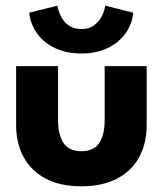

<svg xmlns="http://www.w3.org/2000/svg" viewBox="-20 -643 587 675"><path d="M184.1 -219.9Q184.1 -170.4 202.9 -140.9Q221.7 -111.4 265.9 -111.4Q310.7 -111.4 329.4 -140.9Q348 -170.4 348 -219.9V-410.5H495.7V-203.9Q495.7 -138.1 468.8 -89.6Q441.8 -41 390.5 -14.5Q339.2 12 265.9 12Q193 12 141.8 -14.5Q90.6 -41 63.7 -89.6Q36.7 -138.1 36.7 -203.9V-410.5H184.1ZM448.6 -598.3Q444.1 -557.2 420.6 -524.8Q397 -492.4 357.6 -473.6Q318.3 -454.9 265.9 -454.9Q215 -454.9 175.5 -473Q135.9 -491.1 111.8 -523.5Q87.6 -555.9 82.7 -598.3L182.1 -623.1Q184.4 -605.6 193.7 -586.4Q203.1 -567.1 221 -554Q238.9 -540.9 265.9 -540.9Q292.9 -540.9 310.7 -554Q328.5 -567.1 338.2 -586.4Q347.9 -605.6 349.7 -623.1Z"/></svg>

Font: League Spartan Extralight
Style: Regular
Weight: 200
Foundry: The League of Moveable Type
Version: Version 2.300; ttfautohint (v1.8.3)